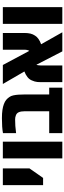

<svg xmlns="http://www.w3.org/2000/svg" viewBox="658 -1340 681 2038"><g transform="rotate(-90 999.0 -320.5)"><path d="M53.2 -204.1V-631.3H231V-348.6L129.9 -204.1Z M337.4 0V-631.3H515.1V0Z M605 0V-139.2H837.4V-401.9Q837.4 -438.5 827.4 -461.9Q817.4 -485.4 792 -493.7Q783.2 -497.6 772 -499.3Q760.7 -501 750.5 -501Q713.4 -501 682.1 -498.8Q650.9 -496.6 605 -490.7V-629.9Q635.7 -635.7 674.8 -638.4Q713.9 -641.1 763.7 -641.1Q814.9 -641.1 850.8 -635.7Q886.7 -630.4 912.6 -620.6Q941.9 -609.9 959.2 -595Q976.6 -580.1 988.3 -562Q1000 -546.9 1005.9 -521.2Q1011.7 -495.6 1013.7 -465.6Q1015.6 -435.5 1015.6 -405.8V-139.2H1087.9V0Z M1146.5 0V-228.5Q1146.5 -250 1148.2 -265.1Q1149.9 -280.3 1153.8 -293.9Q1157.7 -307.6 1165.5 -325.2Q1176.8 -351.6 1201.2 -370.6Q1225.6 -389.6 1259.8 -402.8L1127 -631.3H1328.6L1478.5 -350.6Q1481.4 -354 1483.6 -359.4Q1485.8 -364.7 1487.3 -371.1Q1489.3 -378.4 1490 -386.5Q1490.7 -394.5 1490.7 -402.3V-631.3H1668.5V-404.3Q1668.5 -365.7 1661.9 -338.6Q1655.3 -311.5 1640.6 -290Q1630.4 -271.5 1606.2 -253.9Q1582 -236.3 1548.8 -225.1L1675.8 0H1473.1L1331.1 -275.4Q1329.6 -272 1328.4 -267.6Q1327.1 -263.2 1326.2 -257.8Q1323.7 -246.6 1323.7 -230.5V0Z M1765.1 0V-631.3H1942.9V0Z"/></g></svg>

Font: Open Sans SemiCondensed ExtraBold
Style: Regular
Weight: 800
Width: 4
Designer: Monotype Design Team
Foundry: Monotype Imaging Inc.
Version: Version 3.000